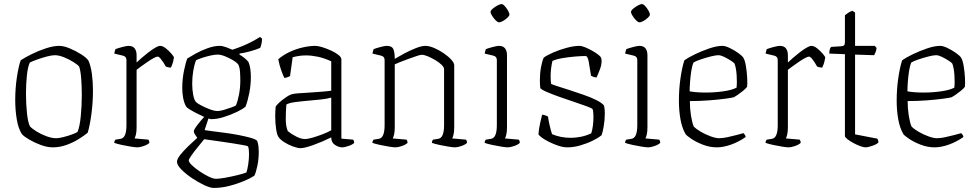

<svg xmlns="http://www.w3.org/2000/svg" viewBox="-20 -726 4815 946"><path d="M240 0Q213 0 181.5 -11.5Q150 -23 124.5 -38Q99 -53 88 -65Q70 -93 62.5 -138.5Q55 -184 55 -233Q55 -290 63 -344Q71 -398 82 -429Q103 -443 136.5 -459.5Q170 -476 206.5 -488Q243 -500 272 -500Q294 -500 324 -487.5Q354 -475 380.5 -458Q407 -441 416 -427Q428 -399 433 -360.5Q438 -322 438 -280Q438 -222 430.5 -165Q423 -108 412 -72Q394 -57 366.5 -40Q339 -23 306.5 -11.5Q274 0 240 0ZM257 -45Q270 -45 292 -50.5Q314 -56 334.5 -63.5Q355 -71 362 -76Q373 -102 378 -153.5Q383 -205 383 -258Q383 -302 380 -340Q377 -378 370 -398Q363 -407 341.5 -420.5Q320 -434 295 -444Q270 -454 250 -454Q235 -454 210.5 -447.5Q186 -441 162.5 -432.5Q139 -424 127 -418Q117 -397 112.5 -354.5Q108 -312 108 -265Q108 -213 113 -167Q118 -121 128 -103Q138 -92 160.5 -78Q183 -64 209.5 -54.5Q236 -45 257 -45Z M657 0Q647 0 625 -3.5Q603 -7 580 -12Q557 -17 543 -22Q543 -32 549 -38L574 -42Q603 -46 603 -109V-430Q603 -448 585 -452L543 -462Q544 -469 546 -475Q548 -481 549 -484Q562 -489 583 -494.5Q604 -500 613 -500Q634 -500 643.5 -487.5Q653 -475 653 -454V-418Q661 -426 676.5 -439.5Q692 -453 710 -467Q728 -481 744 -490.5Q760 -500 769 -500Q782 -500 797.5 -487.5Q813 -475 825 -461Q837 -447 837 -442Q836 -434 832.5 -420.5Q829 -407 822 -393Q814 -393 807 -395Q800 -397 797 -398Q793 -406 785.5 -417.5Q778 -429 770.5 -438Q763 -447 757 -447Q750 -447 735.5 -439Q721 -431 704.5 -419.5Q688 -408 673.5 -397.5Q659 -387 653 -382V-98Q653 -76 649.5 -62.5Q646 -49 643 -44L711 -38Q713 -36 714.5 -31.5Q716 -27 716 -22Q707 -13 688 -6.5Q669 0 657 0Z M1018 -139Q1013 -140 1007 -142L988 -85Q999 -83 1026.5 -79.5Q1054 -76 1088.5 -71.5Q1123 -67 1156.5 -60.5Q1190 -54 1215 -47Q1240 -40 1247 -32Q1252 -19 1253.5 -4.5Q1255 10 1255 22Q1255 58 1248 91.5Q1241 125 1233 140Q1215 152 1182 166Q1149 180 1110 190Q1071 200 1033 200Q1016 200 986 186Q956 172 925 151Q894 130 873 108.5Q852 87 852 71Q852 58 868 37.5Q884 17 907.5 -5.5Q931 -28 952 -47Q947 -54 941 -63Q935 -72 935 -79Q935 -87 952 -109.5Q969 -132 986 -150Q968 -158 948.5 -168Q929 -178 914.5 -187Q900 -196 897 -201Q887 -219 882.5 -243Q878 -267 878 -292Q878 -336 886.5 -377.5Q895 -419 903 -438Q917 -447 944 -462Q971 -477 1003 -488.5Q1035 -500 1063 -500Q1077 -500 1098 -492Q1119 -484 1125 -481Q1147 -488 1173 -498.5Q1199 -509 1222.5 -521.5Q1246 -534 1261 -544L1271 -536Q1271 -521 1268 -509Q1265 -497 1262 -490Q1241 -481 1212 -473Q1183 -465 1160 -462V-457Q1172 -450 1183.5 -441Q1195 -432 1204 -421Q1211 -405 1213.5 -385.5Q1216 -366 1216 -346Q1216 -308 1208.5 -269Q1201 -230 1190 -201Q1179 -190 1148 -175Q1117 -160 1081.5 -149Q1046 -138 1018 -139ZM1052 -179Q1064 -179 1083 -184.5Q1102 -190 1119.5 -196.5Q1137 -203 1142 -206Q1151 -226 1157.5 -259.5Q1164 -293 1164 -328Q1164 -351 1162.5 -373Q1161 -395 1153 -410Q1144 -420 1126 -430.5Q1108 -441 1088 -449Q1068 -457 1052 -457Q1037 -457 1015.5 -452Q994 -447 974.5 -440.5Q955 -434 946 -429Q937 -407 932 -376Q927 -345 927 -314Q927 -286 931.5 -260.5Q936 -235 945 -224Q950 -218 969.5 -207.5Q989 -197 1012.5 -188Q1036 -179 1052 -179ZM1044 155Q1060 155 1088 150Q1116 145 1145.5 138Q1175 131 1194 124Q1199 110 1203 84Q1207 58 1207 33Q1207 23 1206 12.5Q1205 2 1202 -5Q1200 -7 1179 -11Q1158 -15 1128.5 -19.5Q1099 -24 1068.5 -28.5Q1038 -33 1015 -36Q992 -39 986 -40Q970 -20 952 2Q934 24 922 41.5Q910 59 910 64Q910 73 925.5 88Q941 103 964 118.5Q987 134 1009 144.5Q1031 155 1044 155Z M1461 4Q1446 4 1423 -4.5Q1400 -13 1380.5 -25.5Q1361 -38 1353 -50Q1345 -60 1340.5 -90Q1336 -120 1336 -153Q1336 -165 1336.5 -176.5Q1337 -188 1338 -198Q1338 -204 1353.5 -218.5Q1369 -233 1389.5 -247Q1410 -261 1424 -263Q1432 -265 1452.5 -266.5Q1473 -268 1493 -269Q1519 -271 1549.5 -273Q1580 -275 1612 -279V-424Q1577 -440 1546 -446.5Q1515 -453 1488 -453Q1470 -453 1453.5 -450.5Q1437 -448 1422 -444L1409 -351Q1405 -349 1397.5 -346Q1390 -343 1381 -342Q1374 -356 1365 -381.5Q1356 -407 1351 -434Q1375 -455 1407 -470Q1439 -485 1472.5 -492.5Q1506 -500 1533 -500Q1547 -500 1568 -493.5Q1589 -487 1611 -477Q1633 -467 1647.5 -455.5Q1662 -444 1662 -434V-43L1720 -38Q1722 -36 1723.5 -31.5Q1725 -27 1725 -22Q1718 -14 1698 -7Q1678 0 1666 0Q1649 0 1630.5 -12Q1612 -24 1612 -49Q1565 -26 1522.5 -11Q1480 4 1461 4ZM1482 -41Q1496 -41 1520.5 -48Q1545 -55 1570.5 -65Q1596 -75 1612 -84V-245Q1590 -239 1562.5 -236Q1535 -233 1500 -230Q1465 -227 1434.5 -223Q1404 -219 1391 -211Q1388 -177 1388 -140Q1388 -103 1398 -80Q1415 -66 1439 -53.5Q1463 -41 1482 -41Z M1929 0Q1919 0 1897 -3.5Q1875 -7 1852 -12Q1829 -17 1815 -22Q1815 -32 1821 -38L1846 -42Q1875 -46 1875 -109V-430Q1875 -448 1857 -452L1815 -462Q1816 -469 1818 -475Q1820 -481 1821 -484Q1834 -489 1855 -494.5Q1876 -500 1885 -500Q1911 -500 1918 -484Q1925 -468 1925 -436Q1943 -447 1971 -462Q1999 -477 2028 -488.5Q2057 -500 2076 -500Q2095 -500 2119.5 -489.5Q2144 -479 2166.5 -463.5Q2189 -448 2203.5 -432Q2218 -416 2218 -404V-98Q2218 -76 2214.5 -62.5Q2211 -49 2208 -44L2276 -38Q2278 -36 2279.5 -31.5Q2281 -27 2281 -22Q2272 -13 2253 -6.5Q2234 0 2222 0Q2212 0 2190 -3.5Q2168 -7 2145 -12Q2122 -17 2108 -22Q2108 -32 2114 -38L2139 -42Q2168 -46 2168 -109V-385Q2168 -395 2155.5 -407Q2143 -419 2124.5 -430Q2106 -441 2088 -448.5Q2070 -456 2058 -456Q2051 -456 2033 -450Q2015 -444 1993 -436Q1971 -428 1952 -420.5Q1933 -413 1925 -409V-98Q1925 -76 1921.5 -62.5Q1918 -49 1915 -44L1983 -38Q1985 -36 1986.5 -31.5Q1988 -27 1988 -22Q1979 -13 1960 -6.5Q1941 0 1929 0Z M2482 0Q2472 0 2450 -3.5Q2428 -7 2405 -12Q2382 -17 2368 -22Q2368 -32 2374 -38L2399 -42Q2428 -46 2428 -109V-430Q2428 -448 2410 -452L2368 -462Q2369 -469 2371 -475Q2373 -481 2374 -484Q2387 -489 2408 -494.5Q2429 -500 2438 -500Q2459 -500 2468.5 -487.5Q2478 -475 2478 -454V-98Q2478 -76 2474.5 -62.5Q2471 -49 2468 -44L2536 -38Q2538 -36 2539.5 -31.5Q2541 -27 2541 -22Q2532 -13 2513 -6.5Q2494 0 2482 0ZM2438 -616Q2432 -616 2422.5 -625.5Q2413 -635 2405 -647.5Q2397 -660 2397 -667Q2397 -674 2407.5 -683Q2418 -692 2431 -699Q2444 -706 2451 -706Q2458 -706 2467 -696Q2476 -686 2483 -674Q2490 -662 2490 -654Q2490 -648 2480.5 -639Q2471 -630 2459 -623Q2447 -616 2438 -616Z M2776 0Q2755 0 2731 -8Q2707 -16 2685 -27Q2663 -38 2649 -48.5Q2635 -59 2633 -65Q2635 -91 2641 -118Q2647 -145 2651 -161Q2661 -160 2668.5 -157Q2676 -154 2680 -152Q2682 -136 2687.5 -111Q2693 -86 2700 -65Q2742 -47 2792 -47Q2818 -47 2844 -52.5Q2870 -58 2893 -69Q2898 -82 2901 -105Q2904 -128 2904 -150Q2904 -175 2900 -188Q2898 -192 2873 -201.5Q2848 -211 2811.5 -223Q2775 -235 2738.5 -248Q2702 -261 2675 -272.5Q2648 -284 2642 -292Q2641 -302 2640.5 -311Q2640 -320 2640 -330Q2640 -365 2645.5 -394.5Q2651 -424 2659 -442Q2675 -454 2706 -467.5Q2737 -481 2772.5 -490.5Q2808 -500 2835 -500Q2846 -500 2863 -493Q2880 -486 2898 -476Q2916 -466 2929 -455.5Q2942 -445 2943 -437Q2947 -414 2936.5 -386Q2926 -358 2919 -344Q2910 -345 2902.5 -348Q2895 -351 2892 -353Q2886 -391 2881 -420.5Q2876 -450 2865 -450Q2845 -450 2814.5 -447.5Q2784 -445 2753.5 -440Q2723 -435 2702 -426Q2698 -410 2695.5 -390Q2693 -370 2693 -350Q2693 -340 2693.5 -331Q2694 -322 2695 -314Q2698 -310 2722.5 -302.5Q2747 -295 2782 -283.5Q2817 -272 2853.5 -259.5Q2890 -247 2918 -233Q2946 -219 2956 -206Q2960 -191 2960 -167Q2960 -136 2954.5 -103.5Q2949 -71 2944 -60Q2929 -47 2900.5 -33Q2872 -19 2839 -9.5Q2806 0 2776 0Z M3174 0Q3164 0 3142 -3.5Q3120 -7 3097 -12Q3074 -17 3060 -22Q3060 -32 3066 -38L3091 -42Q3120 -46 3120 -109V-430Q3120 -448 3102 -452L3060 -462Q3061 -469 3063 -475Q3065 -481 3066 -484Q3079 -489 3100 -494.5Q3121 -500 3130 -500Q3151 -500 3160.5 -487.5Q3170 -475 3170 -454V-98Q3170 -76 3166.5 -62.5Q3163 -49 3160 -44L3228 -38Q3230 -36 3231.5 -31.5Q3233 -27 3233 -22Q3224 -13 3205 -6.5Q3186 0 3174 0ZM3130 -616Q3124 -616 3114.5 -625.5Q3105 -635 3097 -647.5Q3089 -660 3089 -667Q3089 -674 3099.5 -683Q3110 -692 3123 -699Q3136 -706 3143 -706Q3150 -706 3159 -696Q3168 -686 3175 -674Q3182 -662 3182 -654Q3182 -648 3172.5 -639Q3163 -630 3151 -623Q3139 -616 3130 -616Z M3512 0Q3477 0 3443.5 -13Q3410 -26 3387 -41.5Q3364 -57 3358 -65Q3340 -96 3332.5 -139.5Q3325 -183 3325 -229Q3325 -288 3333 -342Q3341 -396 3352 -429Q3370 -442 3404 -458.5Q3438 -475 3475 -487.5Q3512 -500 3539 -500Q3554 -500 3575.5 -489.5Q3597 -479 3616.5 -465.5Q3636 -452 3643 -441Q3651 -427 3655.5 -398.5Q3660 -370 3661.5 -341.5Q3663 -313 3661 -298Q3654 -289 3640.5 -278Q3627 -267 3614.5 -258.5Q3602 -250 3596 -247Q3586 -244 3552.5 -239.5Q3519 -235 3473.5 -231.5Q3428 -228 3379 -228Q3379 -191 3384.5 -156.5Q3390 -122 3398 -103Q3410 -90 3433.5 -76.5Q3457 -63 3482 -54Q3507 -45 3523 -45Q3540 -45 3564 -50Q3588 -55 3610 -61Q3632 -67 3643 -70Q3645 -68 3649 -63Q3653 -58 3654 -51Q3620 -27 3582 -13.5Q3544 0 3512 0ZM3457 -270Q3501 -270 3543.5 -276Q3586 -282 3609 -294Q3612 -320 3609.5 -356Q3607 -392 3599 -413Q3594 -419 3579 -428.5Q3564 -438 3547.5 -446Q3531 -454 3519 -454Q3506 -454 3480.5 -447.5Q3455 -441 3430.5 -432.5Q3406 -424 3397 -418Q3390 -402 3386 -376Q3382 -350 3380 -323Q3378 -296 3378 -276Q3411 -270 3457 -270Z M3866 0Q3856 0 3834 -3.5Q3812 -7 3789 -12Q3766 -17 3752 -22Q3752 -32 3758 -38L3783 -42Q3812 -46 3812 -109V-430Q3812 -448 3794 -452L3752 -462Q3753 -469 3755 -475Q3757 -481 3758 -484Q3771 -489 3792 -494.5Q3813 -500 3822 -500Q3843 -500 3852.5 -487.5Q3862 -475 3862 -454V-418Q3870 -426 3885.5 -439.5Q3901 -453 3919 -467Q3937 -481 3953 -490.5Q3969 -500 3978 -500Q3991 -500 4006.5 -487.5Q4022 -475 4034 -461Q4046 -447 4046 -442Q4045 -434 4041.5 -420.5Q4038 -407 4031 -393Q4023 -393 4016 -395Q4009 -397 4006 -398Q4002 -406 3994.5 -417.5Q3987 -429 3979.5 -438Q3972 -447 3966 -447Q3959 -447 3944.5 -439Q3930 -431 3913.5 -419.5Q3897 -408 3882.5 -397.5Q3868 -387 3862 -382V-98Q3862 -76 3858.5 -62.5Q3855 -49 3852 -44L3920 -38Q3922 -36 3923.5 -31.5Q3925 -27 3925 -22Q3916 -13 3897 -6.5Q3878 0 3866 0Z M4245 0Q4235 0 4218.5 -6Q4202 -12 4184.5 -21.5Q4167 -31 4155 -40.5Q4143 -50 4143 -56V-459L4066 -462Q4066 -478 4069.5 -486Q4073 -494 4076 -495L4124 -498Q4135 -499 4139 -503Q4143 -507 4143 -519V-651Q4149 -656 4159.5 -663Q4170 -670 4180 -673L4193 -664V-500H4290L4299 -490Q4298 -479 4294 -469Q4290 -459 4287 -454L4193 -457V-64L4302 -43Q4308 -37 4308 -24Q4300 -15 4278 -7.5Q4256 0 4245 0Z M4585 0Q4550 0 4516.5 -13Q4483 -26 4460 -41.5Q4437 -57 4431 -65Q4413 -96 4405.5 -139.5Q4398 -183 4398 -229Q4398 -288 4406 -342Q4414 -396 4425 -429Q4443 -442 4477 -458.5Q4511 -475 4548 -487.5Q4585 -500 4612 -500Q4627 -500 4648.5 -489.5Q4670 -479 4689.5 -465.5Q4709 -452 4716 -441Q4724 -427 4728.5 -398.5Q4733 -370 4734.5 -341.5Q4736 -313 4734 -298Q4727 -289 4713.5 -278Q4700 -267 4687.5 -258.5Q4675 -250 4669 -247Q4659 -244 4625.5 -239.5Q4592 -235 4546.5 -231.5Q4501 -228 4452 -228Q4452 -191 4457.5 -156.5Q4463 -122 4471 -103Q4483 -90 4506.5 -76.5Q4530 -63 4555 -54Q4580 -45 4596 -45Q4613 -45 4637 -50Q4661 -55 4683 -61Q4705 -67 4716 -70Q4718 -68 4722 -63Q4726 -58 4727 -51Q4693 -27 4655 -13.5Q4617 0 4585 0ZM4530 -270Q4574 -270 4616.5 -276Q4659 -282 4682 -294Q4685 -320 4682.5 -356Q4680 -392 4672 -413Q4667 -419 4652 -428.5Q4637 -438 4620.5 -446Q4604 -454 4592 -454Q4579 -454 4553.5 -447.5Q4528 -441 4503.5 -432.5Q4479 -424 4470 -418Q4463 -402 4459 -376Q4455 -350 4453 -323Q4451 -296 4451 -276Q4484 -270 4530 -270Z"/></svg>

Font: Texturina 72pt Thin
Style: Regular
Weight: 100
Designer: Guillermo Torres Carreño
Foundry: Omnibus-Type
Version: Version 1.002; ttfautohint (v1.8.3)